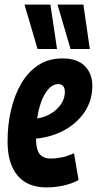

<svg xmlns="http://www.w3.org/2000/svg" viewBox="-20 -808 423 838"><path d="M323 -22Q291 -5 254 2.5Q217 10 183 10Q100 10 56.5 -42Q13 -94 13 -190Q13 -264 28.5 -329.5Q44 -395 74 -445.5Q104 -496 148.5 -524.5Q193 -553 253 -553Q317 -553 350 -520Q383 -487 383 -434Q383 -357 334.5 -299.5Q286 -242 207 -217Q171 -206 137 -203Q138 -152 154.5 -134Q171 -116 202 -116Q223 -116 248.5 -121Q274 -126 303 -139ZM234 -441Q203 -441 178 -401Q153 -361 142 -291Q163 -294 180 -301Q218 -317 240.5 -345.5Q263 -374 263 -407Q263 -441 234 -441ZM144 -594 87 -788H200L229 -594ZM288 -594 231 -788H344L372 -594Z"/></svg>

Font: Georama Condensed
Style: Bold Italic
Weight: 700
Width: 3
Italic angle: -9°
Designer: Jean-Baptiste Levee
Foundry: Production Type
Version: Version 1.000